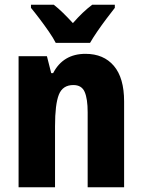

<svg xmlns="http://www.w3.org/2000/svg" viewBox="-20 -786 597 806"><path d="M339 -560Q415 -560 458 -509.5Q501 -459 501 -360V0H348V-315Q348 -371 335.5 -400Q323 -429 288 -429Q243 -429 227 -388.5Q211 -348 211 -256V0H58V-550H177L195 -479H203Q245 -560 339 -560ZM214 -606Q204 -626 185 -653.5Q166 -681 145.5 -708Q125 -735 110 -753V-766H206Q225 -751 244.5 -732Q264 -713 286 -689Q308 -714 327.5 -732.5Q347 -751 367 -766H462V-753Q447 -734 427 -707.5Q407 -681 388.5 -654Q370 -627 358 -606Z"/></svg>

Font: Noto Sans Lao Condensed ExtraBold
Style: Regular
Weight: 800
Width: 3
Designer: Monotype Design Team
Foundry: Monotype Imaging Inc.
Version: Version 2.003; ttfautohint (v1.8.4.7-5d5b)